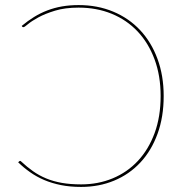

<svg xmlns="http://www.w3.org/2000/svg" viewBox="-20 -728 732 756"><path d="M59.5 -94.5Q61 -94.5 63.5 -92Q86.5 -70.5 110.2 -53.8Q134 -37 161.8 -25.5Q189.5 -14 223 -8Q256.5 -2 299.5 -2Q366.5 -2 423.8 -25.8Q481 -49.5 523 -94.5Q565 -139.5 588.8 -204Q612.5 -268.5 612.5 -350Q612.5 -430 588.5 -494.5Q564.5 -559 521.8 -604.2Q479 -649.5 419.8 -673.8Q360.5 -698 289.5 -698Q236 -698 196.8 -686Q157.5 -674 131 -659.5Q104.5 -645 90.2 -633Q76 -621 72.5 -621Q68.5 -621 67.5 -623L65.5 -626Q89.5 -646 114.2 -661.2Q139 -676.5 166.5 -687Q194 -697.5 224.5 -702.8Q255 -708 289.5 -708Q364 -708 425.8 -682.2Q487.5 -656.5 531.8 -609.2Q576 -562 600.2 -496Q624.5 -430 624.5 -350Q624.5 -267 600.2 -200.8Q576 -134.5 532.5 -88Q489 -41.5 429.5 -16.8Q370 8 299.5 8Q256 8 220 0.8Q184 -6.5 154 -19.2Q124 -32 98.8 -49.8Q73.5 -67.5 51.5 -89L56 -93Q57.5 -94.5 59.5 -94.5Z"/></svg>

Font: Lato 2
Style: Regular
Weight: 100
Designer: Lukasz Dziedzic with Adam Twardoch and Botio Nikoltchev
Foundry: tyPoland Lukasz Dziedzic
Version: Version 2.015; 2015-08-06; http://www.latofonts.com/